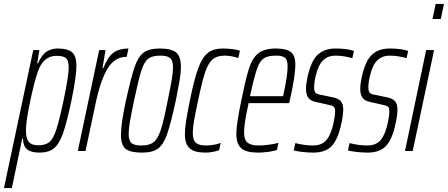

<svg xmlns="http://www.w3.org/2000/svg" viewBox="-61 -763 2263 970"><path d="M107 -510H138L127 -443H131Q150 -487 175 -502.5Q200 -518 229 -518Q281 -518 303 -499Q325 -480 325 -430Q325 -377 300 -255Q276 -142 257 -88.5Q238 -35 211.5 -13.5Q185 8 138 8Q96 8 76 -8.5Q56 -25 55 -62H51L-1 187H-41ZM260 -255Q286 -379 286 -422Q286 -458 272 -469.5Q258 -481 225 -481Q158 -481 131 -403Q113 -354 91.5 -251.5Q70 -149 70 -105Q70 -64 84.5 -46.5Q99 -29 131 -29Q168 -29 187.5 -44.5Q207 -60 222.5 -105.5Q238 -151 260 -255Z M440 -510H472L457 -419H461Q484 -477 513 -497.5Q542 -518 588 -518L579 -476Q520 -476 485 -420.5Q450 -365 426 -259L371 0H332Z M550 -81Q550 -138 575 -254Q601 -372 619 -424.5Q637 -477 665 -497.5Q693 -518 746 -518Q805 -518 829 -498Q853 -478 853 -423Q853 -396 846.5 -357.5Q840 -319 827 -254Q801 -136 783 -84.5Q765 -33 737.5 -12.5Q710 8 657 8Q598 8 574 -10.5Q550 -29 550 -81ZM786 -254Q800 -321 806.5 -359.5Q813 -398 813 -422Q813 -457 798.5 -469.5Q784 -482 750 -482Q709 -482 688.5 -467Q668 -452 653.5 -407.5Q639 -363 616 -254Q602 -187 595.5 -149Q589 -111 589 -87Q589 -52 603.5 -40Q618 -28 653 -28Q694 -28 715 -44.5Q736 -61 751 -106Q766 -151 786 -254Z M873 -84Q873 -113 879 -151.5Q885 -190 898 -254Q920 -363 940.5 -418.5Q961 -474 989.5 -496Q1018 -518 1066 -518Q1087 -518 1112 -515Q1137 -512 1151 -507L1143 -470Q1105 -482 1074 -482Q1036 -482 1014 -464Q992 -446 976 -399.5Q960 -353 940 -256Q926 -191 919.5 -154.5Q913 -118 913 -92Q913 -55 928.5 -41.5Q944 -28 979 -28Q997 -28 1018 -31.5Q1039 -35 1054 -41L1046 -4Q1032 1 1013 4.5Q994 8 977 8Q921 8 897 -14Q873 -36 873 -84Z M1133 -87Q1133 -137 1158 -254Q1181 -368 1197.5 -419Q1214 -470 1244.5 -494Q1275 -518 1333 -518Q1386 -518 1408.5 -500Q1431 -482 1431 -438Q1431 -376 1403 -256L1400 -242H1195Q1172 -139 1172 -94Q1172 -57 1189.5 -42.5Q1207 -28 1246 -28Q1269 -28 1298 -32Q1327 -36 1346 -41L1338 -5Q1323 0 1295.5 4Q1268 8 1243 8Q1184 8 1158.5 -13.5Q1133 -35 1133 -87ZM1369 -277 1375 -305Q1392 -386 1392 -427Q1392 -461 1378.5 -471.5Q1365 -482 1335 -482Q1292 -482 1271.5 -468Q1251 -454 1237 -414Q1223 -374 1202 -277Z M1423 -3 1431 -40Q1479 -28 1520 -28Q1566 -28 1589 -56.5Q1612 -85 1624 -142Q1632 -178 1632 -199Q1632 -218 1625 -224Q1618 -230 1601 -233L1534 -248Q1509 -253 1497 -268.5Q1485 -284 1485 -313Q1485 -339 1492 -371Q1510 -455 1544 -486.5Q1578 -518 1634 -518Q1689 -518 1727 -506L1719 -469Q1707 -473 1683 -477.5Q1659 -482 1634 -482Q1597 -482 1572 -459Q1547 -436 1534 -379Q1526 -348 1526 -321Q1526 -302 1532.5 -295Q1539 -288 1554 -285L1622 -271Q1647 -266 1660 -252.5Q1673 -239 1673 -209Q1673 -199 1670.5 -178Q1668 -157 1663 -137Q1647 -60 1615.5 -26Q1584 8 1522 8Q1495 8 1465.5 4.5Q1436 1 1423 -3Z M1697 -3 1705 -40Q1753 -28 1794 -28Q1840 -28 1863 -56.5Q1886 -85 1898 -142Q1906 -178 1906 -199Q1906 -218 1899 -224Q1892 -230 1875 -233L1808 -248Q1783 -253 1771 -268.5Q1759 -284 1759 -313Q1759 -339 1766 -371Q1784 -455 1818 -486.5Q1852 -518 1908 -518Q1963 -518 2001 -506L1993 -469Q1981 -473 1957 -477.5Q1933 -482 1908 -482Q1871 -482 1846 -459Q1821 -436 1808 -379Q1800 -348 1800 -321Q1800 -302 1806.5 -295Q1813 -288 1828 -285L1896 -271Q1921 -266 1934 -252.5Q1947 -239 1947 -209Q1947 -199 1944.5 -178Q1942 -157 1937 -137Q1921 -60 1889.5 -26Q1858 8 1796 8Q1769 8 1739.5 4.5Q1710 1 1697 -3Z M2124 -667 2140 -743H2182L2166 -667ZM1985 0 2092 -510H2132L2024 0Z"/></svg>

Font: Saira Ultra Condensed ExLight
Style: Italic
Weight: 200
Width: 1
Italic angle: -12°
Designer: Hector Gatti with collaboration of the Omnibus-Type team
Foundry: Omnibus-Type
Version: Version 1.001; ttfautohint (v1.8)